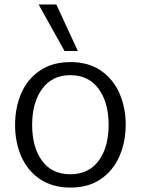

<svg xmlns="http://www.w3.org/2000/svg" viewBox="-20 -827 636 866"><path d="M48 0ZM48 -263Q48 -342 76 -406.5Q104 -471 160.5 -509Q217 -547 298 -547Q379 -547 435 -508.5Q491 -470 519 -405.5Q547 -341 547 -265Q547 -188 519 -123Q491 -58 435 -19.5Q379 19 298 19Q217 19 160.5 -19Q104 -57 76 -121.5Q48 -186 48 -263ZM470 -264Q470 -364 425 -426Q380 -488 297 -488Q215 -488 170 -426Q125 -364 125 -264Q125 -163 169.5 -102Q214 -41 297 -41Q380 -41 425 -102Q470 -163 470 -264ZM154 -807H234L331 -597H271Z"/></svg>

Font: Martel Sans Light
Style: Regular
Weight: 300
Designer: Dan Reynolds and Mathieu Réguer
Foundry: Dan Reynolds and Mathieu Réguer
Version: Version 1.002; ttfautohint (v1.1) -l 5 -r 5 -G 72 -x 0 -D la